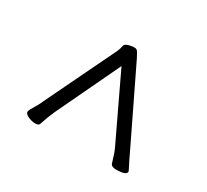

<svg xmlns="http://www.w3.org/2000/svg" viewBox="-98 -865 797 740"><g transform="rotate(30 300.0 -494.5)"><path d="M530 -291Q530 -274 484 -274Q463 -274 459 -286Q447 -328 438 -346L303 -630L168 -346Q154 -315 143 -280Q140 -272 125 -272Q110 -272 93.5 -279.5Q77 -287 77 -297Q77 -300 82 -310Q104 -346 110 -362L260 -673Q266 -686 268 -699Q270 -712 299 -716Q302 -717 312 -717Q322 -717 327.5 -707Q333 -697 339 -686L497 -359Q510 -331 520 -312Q530 -293 530 -291Z"/></g></svg>

Font: ToneOZ-Pinyin-WenKai-Regular
Style: Regular
Weight: 400
Designer: Fontworks Inc.
Foundry: ToneOZ
Version: Version 0.240331